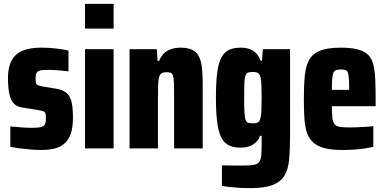

<svg xmlns="http://www.w3.org/2000/svg" viewBox="-20 -763 1982 987"><path d="M191 8Q166 8 137 5.5Q108 3 81 -0.5Q54 -4 33 -8V-113Q50 -112 64.5 -110.5Q79 -109 92.5 -108Q106 -107 119 -106.5Q132 -106 143 -106Q172 -106 187.5 -109Q203 -112 209.5 -121.5Q216 -131 216 -151Q216 -168 214.5 -177Q213 -186 204.5 -190Q196 -194 177 -197L91 -211Q66 -215 50.5 -231.5Q35 -248 28 -280.5Q21 -313 21 -363Q21 -406 32.5 -436Q44 -466 65.5 -484Q87 -502 119 -510Q151 -518 194 -518Q217 -518 243 -516Q269 -514 292.5 -510.5Q316 -507 332 -503V-396Q311 -399 292.5 -400.5Q274 -402 258 -403Q242 -404 228 -404Q204 -404 190 -401.5Q176 -399 169.5 -390.5Q163 -382 163 -364Q163 -347 164.5 -338.5Q166 -330 173.5 -326Q181 -322 196 -319L268 -307Q296 -303 316 -290Q336 -277 345.5 -247Q355 -217 355 -159Q355 -110 344.5 -78Q334 -46 313.5 -27Q293 -8 262.5 0Q232 8 191 8Z M417 -616V-743H564V-616ZM417 0V-510H564V0Z M646 0V-510H786L790 -450H798Q807 -473 821.5 -487.5Q836 -502 858 -510Q880 -518 908 -518Q944 -518 966.5 -507.5Q989 -497 1001 -475.5Q1013 -454 1017.5 -419Q1022 -384 1022 -335V0H875V-277Q875 -316 874 -338.5Q873 -361 869.5 -373Q866 -385 858 -388.5Q850 -392 836 -392Q820 -392 811 -386.5Q802 -381 798 -367Q794 -353 793 -327.5Q792 -302 792 -260V0Z M1269 204Q1238 204 1211 202.5Q1184 201 1161.5 198.5Q1139 196 1121 192V87Q1139 87 1156 87.5Q1173 88 1192 88Q1211 88 1232 88Q1266 88 1285 84.5Q1304 81 1312.5 69.5Q1321 58 1323 36Q1325 14 1325 -23V-65H1317Q1309 -44 1294.5 -30.5Q1280 -17 1260.5 -10.5Q1241 -4 1216 -4Q1179 -4 1154.5 -17Q1130 -30 1116 -59.5Q1102 -89 1096 -138.5Q1090 -188 1090 -261Q1090 -339 1096.5 -389Q1103 -439 1118 -467Q1133 -495 1157 -506.5Q1181 -518 1216 -518Q1240 -518 1260 -512Q1280 -506 1295 -491Q1310 -476 1319 -451H1327L1331 -510H1471V-60Q1471 6 1466.5 56Q1462 106 1443 138.5Q1424 171 1383 187.5Q1342 204 1269 204ZM1281 -129Q1300 -129 1308 -135Q1316 -141 1320 -161Q1323 -173 1324 -198Q1325 -223 1325 -261Q1325 -295 1324 -319Q1323 -343 1322 -353Q1318 -377 1309.5 -385Q1301 -393 1281 -393Q1264 -393 1255.5 -390Q1247 -387 1242 -374Q1237 -361 1236 -334.5Q1235 -308 1235 -261Q1235 -214 1236.5 -186.5Q1238 -159 1242.5 -147Q1247 -135 1256 -132Q1265 -129 1281 -129Z M1742 8Q1683 8 1646 -2Q1609 -12 1587.5 -33Q1566 -54 1556.5 -85Q1547 -116 1544.5 -158.5Q1542 -201 1542 -254Q1542 -325 1547 -375Q1552 -425 1570 -456.5Q1588 -488 1626.5 -503Q1665 -518 1732 -518Q1785 -518 1819.5 -509Q1854 -500 1873 -480.5Q1892 -461 1899.5 -430Q1907 -399 1909 -355.5Q1911 -312 1911 -254V-217H1686Q1686 -180 1688.5 -158Q1691 -136 1699.5 -125Q1708 -114 1726 -111Q1744 -108 1776 -108Q1791 -108 1809 -108.5Q1827 -109 1850 -110.5Q1873 -112 1899 -114V-8Q1881 -4 1855.5 0Q1830 4 1800.5 6Q1771 8 1742 8ZM1775 -288V-301Q1775 -337 1773.5 -358Q1772 -379 1768.5 -389.5Q1765 -400 1755.5 -403Q1746 -406 1732 -406Q1716 -406 1706.5 -402Q1697 -398 1693 -387Q1689 -376 1687.5 -355Q1686 -334 1686 -301H1785Z"/></svg>

Font: Saira Condensed ExtraBold
Style: Regular
Weight: 800
Width: 3
Designer: Hector Gatti with collaboration of the Omnibus-Type team
Foundry: Omnibus-Type
Version: Version 1.101